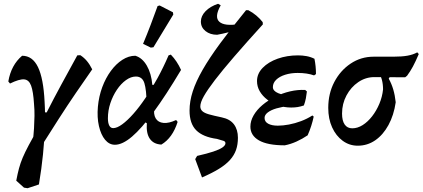

<svg xmlns="http://www.w3.org/2000/svg" viewBox="-20 -759 2236 1016"><path d="M126 237 107 234 66 197Q73 160 80.5 132Q88 104 100 75.5Q112 47 132 9.5Q152 -28 185 -85L153 -7Q158 -46 160 -80Q162 -114 162.5 -145.5Q163 -177 160 -209Q156 -275 144.5 -306Q133 -337 107.5 -339Q82 -341 33 -317L24 -328Q39 -415 97 -464Q152 -464 181 -404Q210 -344 216 -220Q220 -155 217.5 -86Q215 -17 207.5 58Q200 133 186 217ZM191 27 198 -166 227 -164Q264 -237 304.5 -311.5Q345 -386 389 -466L405 -467Q425 -454 440 -436Q455 -418 468 -392Q426 -332 381.5 -267Q337 -202 290.5 -129.5Q244 -57 191 27Z M588 7Q558 7 536 -19.5Q514 -46 503.5 -92Q493 -138 498 -194Q503 -249 521 -297.5Q539 -346 566.5 -383.5Q594 -421 627.5 -442.5Q661 -464 696 -464Q733 -453 757 -411.5Q781 -370 786 -310L840 -311L756 -208Q755 -284 744 -319Q733 -354 699 -354Q673 -354 646.5 -335Q620 -316 598.5 -284Q577 -252 564 -213Q551 -174 551 -133Q551 -109 558 -95Q565 -81 579 -81Q599 -81 626.5 -101Q654 -121 685.5 -156.5Q717 -192 749.5 -240Q782 -288 813.5 -345.5Q845 -403 872 -466L884 -470Q917 -436 938 -389Q858 -255 793.5 -167Q729 -79 678.5 -36Q628 7 588 7ZM834 6Q793 4 773 -24.5Q753 -53 757 -107L738 -118L802 -218L797 -192Q791 -154 804 -132.5Q817 -111 845.5 -108.5Q874 -106 912 -124L920 -114Q893 -29 834 6ZM897 -682 792 -509 778 -507 737 -527Q758 -577 777 -627Q796 -677 814 -727L825 -730L895 -694Z M1049 180 1013 83 1023 66Q1076 54 1109 43Q1142 32 1157.5 21Q1173 10 1173 -1Q1173 -10 1163.5 -13.5Q1154 -17 1128 -24Q1054 -34 1018.5 -69.5Q983 -105 983 -174Q983 -223 1000 -275.5Q1017 -328 1052.5 -390Q1088 -452 1145 -529.5Q1202 -607 1282 -705H1294Q1317 -693 1336 -677Q1355 -661 1370 -642L1371 -630Q1282 -532 1219 -459Q1156 -386 1117 -335Q1078 -284 1059 -250.5Q1040 -217 1040 -196Q1040 -181 1050.5 -171Q1061 -161 1085.5 -154Q1110 -147 1153 -138Q1197 -129 1218 -101Q1239 -73 1239 -30Q1239 6 1229 34.5Q1219 63 1197 87.5Q1175 112 1138.5 134.5Q1102 157 1049 180ZM1129 -575Q1092 -575 1067.5 -594.5Q1043 -614 1043 -645Q1043 -674 1067.5 -699.5Q1092 -725 1134 -739L1148 -731Q1113 -669 1140.5 -644Q1168 -619 1247 -632L1246 -605Q1211 -594 1184 -587Q1157 -580 1129 -575Z M1487 10Q1396 10 1350.5 -16Q1305 -42 1305 -89Q1305 -119 1322 -148.5Q1339 -178 1368.5 -203Q1398 -228 1436 -247Q1474 -266 1515 -275.5Q1556 -285 1595 -283L1604 -275Q1602 -257 1598.5 -238.5Q1595 -220 1588 -201Q1547 -202 1509.5 -198Q1472 -194 1443 -185.5Q1414 -177 1397 -164Q1380 -151 1380 -135Q1380 -115 1399 -104.5Q1418 -94 1450 -94Q1477 -94 1509 -100Q1541 -106 1573 -118Q1605 -130 1633 -148L1640 -142Q1635 -118 1627 -93Q1619 -68 1608 -43Q1580 -24 1549 -10Q1518 4 1487 10ZM1521 -190Q1485 -190 1452.5 -201Q1420 -212 1394.5 -231.5Q1369 -251 1354.5 -276Q1340 -301 1340 -330Q1340 -369 1370 -400Q1400 -431 1449.5 -448.5Q1499 -466 1557 -466Q1580 -466 1602 -462Q1624 -458 1644 -448Q1648 -428 1650 -408Q1652 -388 1652 -367L1642 -360Q1606 -373 1555 -373Q1519 -373 1489 -363.5Q1459 -354 1441.5 -337Q1424 -320 1424 -298Q1424 -278 1452 -266Q1480 -254 1530 -252L1588 -201Q1571 -195 1555 -192.5Q1539 -190 1521 -190Z M1873 12Q1829 12 1793.5 -14Q1758 -40 1737.5 -85Q1717 -130 1717 -188Q1717 -264 1749 -325Q1781 -386 1835.5 -422.5Q1890 -459 1957 -459H2061Q2107 -459 2137 -464.5Q2167 -470 2188 -482L2196 -473Q2179 -433 2165 -407Q2151 -381 2134 -358L2124 -350L1961 -351Q1915 -351 1876 -324.5Q1837 -298 1813.5 -254Q1790 -210 1790 -158Q1790 -120 1804 -100Q1818 -80 1844 -80Q1872 -80 1899 -97Q1926 -114 1949 -143.5Q1972 -173 1987.5 -210Q2003 -247 2007 -286Q2007 -313 2001 -336Q1995 -359 1984 -371L2059 -377L2037 -343Q2052 -316 2061 -285.5Q2070 -255 2074 -218Q2064 -149 2035.5 -97Q2007 -45 1965.5 -16.5Q1924 12 1873 12Z"/></svg>

Font: Alegreya SemiBold
Style: Italic
Weight: 600
Italic angle: -7°
Designer: Juan Pablo del Peral
Foundry: Huerta Tipografica
Version: Version 2.009